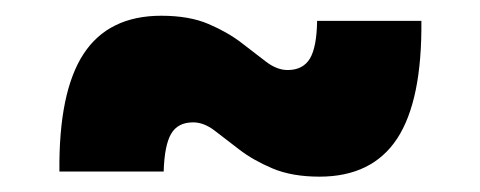

<svg xmlns="http://www.w3.org/2000/svg" viewBox="-20 -383 610 244"><path d="M55.5 -165Q54.5 -266 86.2 -314.5Q118 -363 185 -363Q220.5 -363 245 -352.5Q269.5 -342 287 -328.5Q304.5 -315 318.2 -304.5Q332 -294 345.5 -294Q365 -294 373.8 -308.5Q382.5 -323 383 -356.5H515.5Q516.5 -255.5 484.8 -207Q453 -158.5 386 -158.5Q351 -158.5 326.2 -169Q301.5 -179.5 284 -193Q266.5 -206.5 252.8 -217Q239 -227.5 225.5 -227.5Q206 -227.5 197.5 -213Q189 -198.5 188 -165Z"/></svg>

Font: Newsreader Caption ExtraBold
Style: Regular
Weight: 800
Designer: Hugues Gentile
Foundry: Production Type
Version: Version 1.001